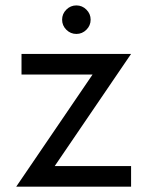

<svg xmlns="http://www.w3.org/2000/svg" viewBox="-20 -703 555 723"><path d="M305.4 -591.1Q289.6 -575.2 267.6 -575.2Q245.6 -575.2 229.7 -591.1Q213.9 -606.9 213.9 -628.9Q213.9 -650.9 229.7 -666.7Q245.6 -682.6 267.6 -682.6Q289.6 -682.6 305.4 -666.7Q321.3 -650.9 321.3 -628.9Q321.3 -606.9 305.4 -591.1ZM473.6 -500 186 -77.6H473.6V0H41L328.6 -422.4H61V-500Z"/></svg>

Font: Now
Style: Regular
Weight: 400
Designer: Alfredo Marco Pradil
Foundry: Alfredo Marco Pradil
Version: Version 1.002;PS 001.002;hotconv 1.0.88;makeotf.lib2.5.64775